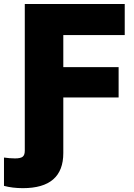

<svg xmlns="http://www.w3.org/2000/svg" viewBox="-80 -748 684 983"><path d="M-59.6 203.6V58.6Q-44.9 60.5 -31.2 61.8Q-17.6 63 -3.4 63Q25.4 63 36.1 54.4Q46.9 45.9 46.9 23.9V-727.5H558.6V-568.4H244.1V-404.3H527.3V-249H244.1V35.6Q244.1 215.3 37.1 215.3Q-16.1 215.3 -59.6 203.6Z"/></svg>

Font: Inter Black
Style: Regular
Weight: 900
Designer: Rasmus Andersson
Foundry: rsms
Version: Version 4.000;git-a52131595